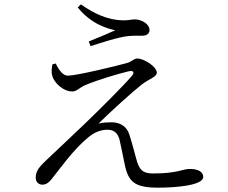

<svg xmlns="http://www.w3.org/2000/svg" viewBox="-20 -829 1040 877"><path d="M702.8 28.2C778 28.2 908.4 18.9 908.4 -20.9C908.4 -42.7 886.6 -57.3 847.6 -57.3C811 -57.3 794.2 -36.7 678.9 -36.7C630.7 -36.7 614.9 -54 601.3 -107.4C591.6 -143.3 580.8 -184.5 569.9 -216.9C557.5 -254.2 525.3 -270.4 489.9 -270.4C473.2 -270.4 449.8 -269.6 430 -264.6C483.9 -318.2 587.7 -412.1 628.9 -444C663.9 -469.9 696.3 -478.2 696.3 -496.7C696.3 -525.8 636.2 -561.8 606.9 -561.8C591.6 -561.8 583.4 -547.6 558.3 -540.6C500.7 -525.1 329.2 -483.4 289.7 -483.4C269.2 -483.4 250.3 -505.4 234.7 -538.9L219.3 -534.9C215.5 -515.2 213.9 -496.6 219.7 -479.1C229.7 -450.3 267.7 -411.2 310.5 -411.2C330.2 -411.2 341 -427.1 368 -439.6C425.2 -464.1 524.4 -493.3 568.5 -503.5C588.3 -508.2 596.5 -498.9 582.8 -482.7C540.5 -433.8 444.1 -337.6 367.7 -264.1C315.8 -213.6 233.6 -137.9 191.8 -97.7C165.1 -71.6 143.1 -51.5 143.1 -17.3C143.1 2.2 156.7 14.5 173.4 14.5C190.6 14.5 203.3 4.6 215.3 -10.3C254.6 -59.3 313.9 -144.2 380.7 -199.5C410.9 -225.7 441.1 -236.4 471.7 -236.4C505.4 -236.4 519.8 -215.5 526.4 -189.3C534.6 -153.3 542.9 -110.6 549.5 -78.6C566.4 2.5 595.1 28.2 702.8 28.2ZM385.2 -639.5 393.6 -618.2C435.3 -631.5 521.6 -660.2 566 -664.2C593.1 -666.5 608.4 -665.8 628.3 -665.8C653.8 -665.8 662.9 -678.2 662.9 -691.5C662.9 -720.2 626 -740.4 595.7 -740.4C579.1 -740.4 567.1 -735.3 538.6 -736.1C474 -738.4 414.7 -763.2 349.5 -809L335.3 -795C395.6 -718.6 472.9 -697.7 506.6 -690.8C476.4 -676.7 425.4 -655.7 385.2 -639.5Z"/></svg>

Font: Source Han Serif TW VF
Style: Regular
Weight: 250
Designer: Ryoko NISHIZUKA 西塚涼子 (kana & ideographs); Frank Grießhammer (Latin, Greek & Cyrillic); Wenlong ZHANG 张文龙 (bopomofo); San
Foundry: Adobe
Version: Version 2.002;hotconv 1.1.0;makeotfexe 2.6.0